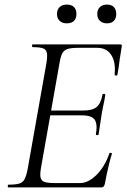

<svg xmlns="http://www.w3.org/2000/svg" viewBox="-20 -819 554 839"><path d="M16 -12Q49 -12 64.5 -17Q80 -22 87.5 -36Q95 -50 101 -81L183 -544Q186 -564 186 -576Q186 -598 173 -605.5Q160 -613 123 -613Q120 -613 120 -619Q120 -625 123 -625H506Q514 -625 512 -616L503 -559Q499 -523 493 -492Q492 -488 486 -489Q480 -490 481 -493Q482 -501 482 -516Q482 -559 462 -584.5Q442 -610 405 -610H323Q291 -610 275.5 -605Q260 -600 252.5 -586.5Q245 -573 240 -543L159 -85Q156 -67 156 -55Q156 -34 169 -26.5Q182 -19 219 -19H329Q366 -19 402 -55Q438 -91 458 -149Q459 -152 464.5 -151Q470 -150 469 -147Q454 -100 438 -15Q436 -7 432.5 -3.5Q429 0 422 0H16Q14 0 14 -6Q14 -12 16 -12ZM399 -233Q402 -250 402 -263Q402 -291 387 -303Q372 -315 338 -315H174L177 -336H345Q384 -336 402.5 -351.5Q421 -367 428 -406Q428 -409 434 -409Q436 -409 438.5 -407.5Q441 -406 440 -404Q436 -376 431 -356L425 -325L419 -286Q419 -283 411 -232Q410 -228 404 -228.5Q398 -229 399 -233ZM229 -758Q229 -777 240.5 -788Q252 -799 272 -799Q292 -799 303 -788.5Q314 -778 314 -758Q314 -738 303 -727.5Q292 -717 272 -717Q252 -717 240.5 -728Q229 -739 229 -758ZM405 -758Q405 -777 416.5 -788Q428 -799 448 -799Q467 -799 477.5 -788Q488 -777 488 -758Q488 -739 477.5 -728Q467 -717 448 -717Q428 -717 416.5 -728Q405 -739 405 -758Z"/></svg>

Font: Cormorant Infant
Style: Italic
Weight: 400
Italic angle: -10°
Designer: Christian Thalmann (Catharsis Fonts)
Foundry: Catharsis Fonts
Version: Version 4.000